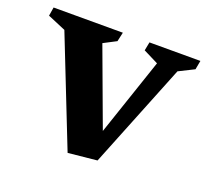

<svg xmlns="http://www.w3.org/2000/svg" viewBox="-104 -572 747 692"><g transform="rotate(20 270.0 -226.5)"><path d="M554.2 -463.9 547.9 -429.7 489.3 -400.4 328.6 0 217.8 11.2 55.2 -401.4 -14.2 -430.7 -8.8 -463.9H256.8L249 -428.7L200.2 -403.3L310.1 -106.4L410.2 -402.3L352.5 -431.2L358.9 -463.9Z"/></g></svg>

Font: Vesper Libre
Style: Bold
Weight: 700
Designer: Robert Keller & Kimya Gandhi
Foundry: Mota Italic
Version: Version 1.058